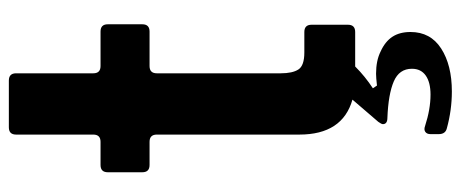

<svg xmlns="http://www.w3.org/2000/svg" viewBox="-316 -486 1016 423"><g transform="rotate(-90 191.5 -275.0)"><path d="M257 -453Q241 -453 241 -437V-164Q241 -138 249.5 -125Q258 -112 287 -112H332Q348 -112 348 -96V-16Q348 0 332 0H256Q234 22 208 39L214 48Q232 46 240 46Q269 46 289 56Q311 66 321.5 82Q332 98 332 122Q332 166 295.5 189.5Q259 213 201 213Q160 213 120 202Q107 199 107 184V166Q107 158 112 154.5Q117 151 125 154Q162 166 194 166Q221 166 236 155.5Q251 145 251 125Q251 97 223 85Q195 73 143 71Q129 71 129 61Q129 58 134 51L183 -6Q106 -28 106 -123V-437Q106 -453 90 -453H39Q23 -453 23 -469V-545Q23 -561 39 -561H90Q106 -561 106 -577V-747Q106 -763 122 -763H225Q241 -763 241 -747V-577Q241 -561 257 -561H333Q349 -561 349 -545V-469Q349 -453 333 -453Z"/></g></svg>

Font: Open Sauce Two
Style: Bold
Weight: 700
Designer: Alfredo Marco Pradil
Foundry: Creative Sauce Fz LLC
Version: Version 1.477